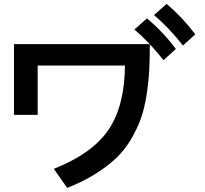

<svg xmlns="http://www.w3.org/2000/svg" viewBox="-20 -925 1040 973"><path d="M50.8 -342.8V-701.2H739.3Q739.3 -623 735.8 -563Q732.4 -502.9 721.7 -437Q710.9 -371.1 692.4 -320.3Q673.8 -269.5 642.6 -216.8Q611.3 -164.1 567.4 -122.6Q523.4 -81.1 461.4 -42.5Q399.4 -3.9 320.3 27.3L252.9 -69.3Q447.3 -146.5 529.3 -266.6Q611.3 -386.7 613.3 -592.8H170.9V-342.8ZM760.7 -848.6 824.2 -905.3Q904.3 -837.9 969.7 -751L907.2 -694.3Q835 -786.1 760.7 -848.6ZM661.1 -775.4 724.6 -832Q805.7 -764.6 871.1 -676.8L808.6 -620.1Q736.3 -711.9 661.1 -775.4Z"/></svg>

Font: Gothic A1
Style: Bold
Weight: 700
Version: Version 2.50